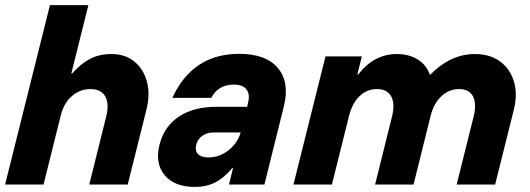

<svg xmlns="http://www.w3.org/2000/svg" viewBox="-24 -720 2069 749"><path d="M-4.2 0 170.8 -700H320.8L254.2 -433.3H257.5Q289.2 -470 325.8 -489.6Q362.5 -509.2 410.8 -509.2Q464.2 -509.2 500 -480Q535.8 -450.8 549.2 -401.2Q562.5 -351.7 546.7 -290L474.2 0H324.2L390.8 -267.5Q402.5 -316.7 386.2 -344.6Q370 -372.5 328.3 -372.5Q287.5 -372.5 255.8 -344.6Q224.2 -316.7 212.5 -267.5L145.8 0Z M735.8 9.2Q656.7 9.2 618.3 -36.7Q580 -82.5 598.3 -155.8Q616.7 -227.5 674.2 -265.4Q731.7 -303.3 820 -303.3H940L944.2 -321.7Q951.7 -353.3 937.1 -371.7Q922.5 -390 888.3 -390Q827.5 -390 800 -338.3H648.3Q727.5 -510 909.2 -510Q1013.3 -510 1060 -454.6Q1106.7 -399.2 1083.3 -305L1007.5 0H869.2L885 -64.2H881.7Q850 -25.8 815.4 -8.3Q780.8 9.2 735.8 9.2ZM789.2 -105.8Q830.8 -105.8 865.8 -132.5Q900.8 -159.2 914.2 -200.8L915 -203.3H810Q784.2 -203.3 765.8 -190.8Q747.5 -178.3 741.7 -155.8Q735.8 -132.5 748.3 -119.2Q760.8 -105.8 789.2 -105.8Z M1120.8 0 1245.8 -500H1387.5L1370 -429.2H1373.3Q1435 -509.2 1524.2 -509.2Q1570.8 -509.2 1605 -488.3Q1639.2 -467.5 1652.5 -429.2H1655Q1734.2 -509.2 1828.3 -509.2Q1887.5 -509.2 1926.7 -480.4Q1965.8 -451.7 1980.8 -402.1Q1995.8 -352.5 1980 -290L1907.5 0H1757.5L1824.2 -267.5Q1835.8 -316.7 1820.8 -344.6Q1805.8 -372.5 1766.7 -372.5Q1727.5 -372.5 1697.5 -344.2Q1667.5 -315.8 1655.8 -267.5L1589.2 0H1439.2L1505.8 -267.5Q1517.5 -316.7 1501.7 -344.6Q1485.8 -372.5 1446.7 -372.5Q1407.5 -372.5 1378.8 -345Q1350 -317.5 1337.5 -267.5L1270.8 0Z"/></svg>

Font: Funnel Sans ExtraBold
Style: Italic
Weight: 800
Italic angle: -14.036°
Version: Version 1.000; Beta; Release 5; Build 24; ttfautohint (v1.8.